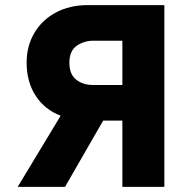

<svg xmlns="http://www.w3.org/2000/svg" viewBox="-20 -730 730 750"><path d="M49 0 217 -278Q154 -302 119 -356.5Q84 -411 84 -485Q84 -550 114 -601Q144 -652 198 -681Q252 -710 322 -710H622V0H458V-259H383L234 0ZM343 -398H458V-571H345Q308 -571 279.5 -551Q251 -531 251 -485Q251 -440 277.5 -419Q304 -398 343 -398Z"/></svg>

Font: Raleway ExtraBold
Style: Regular
Weight: 800
Designer: Matt McInerney, Pablo Impallari, Rodrigo Fuenzalida
Foundry: Matt McInerney, Pablo Impallari, Rodrigo Fuenzalida
Version: Version 4.026